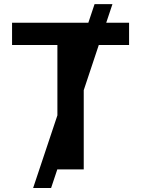

<svg xmlns="http://www.w3.org/2000/svg" viewBox="-20 -840 700 952"><path d="M418 -727.3 448.9 -819.6H537.6L506.7 -727.3H620V-616.8H469.8L395.2 -392.8V0H264.6V-1.4L233.3 92.3H144.2L264.6 -268.1V-616.8H39.8V-727.3Z"/></svg>

Font: Inter P Semi Bold
Style: Regular
Weight: 600
Designer: Rasmus Andersson
Foundry: rsms
Version: Version 3.018;git-588b23468